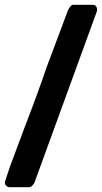

<svg xmlns="http://www.w3.org/2000/svg" viewBox="-20 -766 427 805"><path d="M124 1Q121 6 115 12.5Q109 19 102 19H22Q11 19 4.5 11Q-2 3 2 -8L22 -68L84 -234Q114 -312 137.5 -376.5Q161 -441 178 -491L265 -723Q269 -731 275 -738.5Q281 -746 287 -746H369Q379 -746 384 -737.5Q389 -729 386 -718Z"/></svg>

Font: Stadtwerke
Style: Bold
Weight: 700
Designer: Santiago Orozco
Foundry: Typemade
Version: Version 1.003